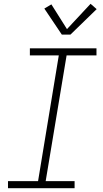

<svg xmlns="http://www.w3.org/2000/svg" viewBox="-20 -989 540 1009"><path d="M22 0V-37H180L289 -698H137V-735H487V-698H330L220 -37H372V0ZM305 -807 213 -944 250 -966 332 -836 456 -969 488 -941 350 -807Z"/></svg>

Font: Iosevka Slab XLtObl
Style: Regular
Weight: 200
Italic angle: -9°
Monospace: yes
Designer: Belleve Invis
Foundry: Belleve Invis
Version: Version 11.1.1; ttfautohint (v1.8.3)